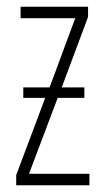

<svg xmlns="http://www.w3.org/2000/svg" viewBox="-20 -549 307 569"><path d="M241 -529H41V-495H203L127 -290H49V-259H114L28 -30V0H245V-34H66L151 -259H230V-290H163L241 -499Z"/></svg>

Font: Noto Sans ExtraCondensed ExtraLight
Style: Regular
Weight: 200
Width: 2
Designer: Monotype Design Team
Foundry: Monotype Imaging Inc.
Version: Version 2.013